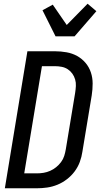

<svg xmlns="http://www.w3.org/2000/svg" viewBox="-20 -1010 540 1030"><path d="M178 0H6L127 -735H275Q306 -735 337 -729.5Q368 -724 394 -709.5Q420 -695 439 -672.5Q458 -650 467.5 -621.5Q477 -593 477 -561.5Q477 -530 472 -498L422 -196Q418 -168 408 -141Q398 -114 380.5 -90.5Q363 -67 339 -48.5Q315 -30 288 -19Q261 -8 233 -4Q205 0 178 0ZM110 -80H178Q196 -80 214 -83Q232 -86 249 -93.5Q266 -101 281 -113Q296 -125 307.5 -140.5Q319 -156 324.5 -173.5Q330 -191 333 -209L383 -511Q386 -530 387 -548.5Q388 -567 383 -584Q378 -601 368 -615Q358 -629 343.5 -638.5Q329 -648 311 -651.5Q293 -655 275 -655H205ZM278 -815 208 -955 263 -985 338 -876 450 -990 497 -950 380 -815Z"/></svg>

Font: Iosevka Medium Oblique
Style: Regular
Weight: 500
Italic angle: -9°
Monospace: yes
Designer: Belleve Invis
Foundry: Belleve Invis
Version: Version 32.5.0; ttfautohint (v1.8.4)